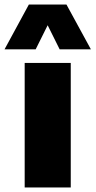

<svg xmlns="http://www.w3.org/2000/svg" viewBox="-65 -828 422 848"><path d="M44 0V-550H247.5V0ZM-45 -610 62.5 -808H228.5L336.5 -610H198.5L145.5 -716.5L92.5 -610Z"/></svg>

Font: Encode Sans SmCnd Black
Style: Regular
Weight: 900
Width: 4
Designer: Multiple Designers
Foundry: Impallari Type
Version: Version 3.002; ttfautohint (v1.8.3) -l 8 -r 50 -G 200 -x 14 